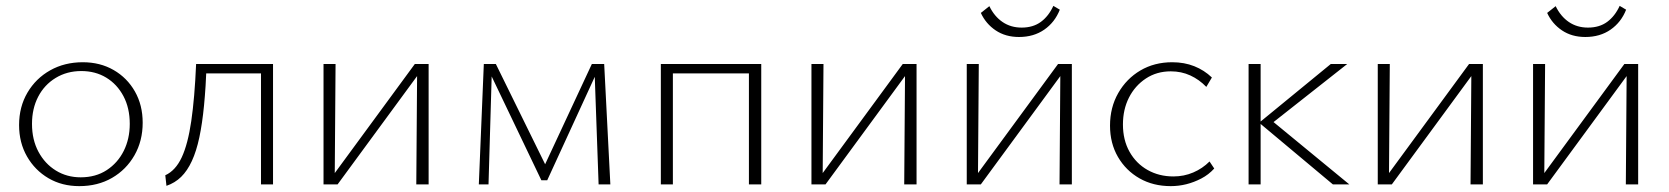

<svg xmlns="http://www.w3.org/2000/svg" viewBox="-20 -628 5685 654"><path d="M250 6Q191 6 145 -21Q99 -48 72 -95Q45 -142 45 -202Q45 -264 73.5 -312.5Q102 -361 151 -388.5Q200 -416 262 -416Q321 -416 367 -389.5Q413 -363 439.5 -316.5Q466 -270 466 -210Q466 -148 438 -99Q410 -50 361.5 -22Q313 6 250 6ZM255 -24Q306 -24 343.5 -48.5Q381 -73 401.5 -114Q422 -155 422 -206Q422 -260 400.5 -300.5Q379 -341 342 -363.5Q305 -386 257 -386Q208 -386 169.5 -362.5Q131 -339 110 -298.5Q89 -258 89 -206Q89 -152 111 -111Q133 -70 170.5 -47Q208 -24 255 -24Z M547 5 543 -31Q578 -47 599 -92Q620 -137 631.5 -215.5Q643 -294 648 -410H684Q681 -331 675 -269Q669 -207 659 -160Q649 -113 633.5 -79.5Q618 -46 597 -25.5Q576 -5 547 5ZM869 0V-410H910V0ZM669 -378V-410H887V-378Z M1398 0 1401 -410H1440V0ZM1082 0V-410H1123L1120 0ZM1106 0V-19L1393 -410H1417V-391L1130 0Z M1611 0 1628 -410H1656L1644 0ZM2019 0 2005 -392 2020 -397 1844 -14H1824L1645 -388L1647 -410H1669L1843 -56H1831L1996 -410H2038L2059 0Z M2531 0V-410H2573V0ZM2231 0V-410H2272V0ZM2250 -378V-410H2552V-378Z M3060 0 3063 -410H3102V0ZM2744 0V-410H2785L2782 0ZM2768 0V-19L3055 -410H3079V-391L2792 0Z M3589 0 3592 -410H3631V0ZM3273 0V-410H3314L3311 0ZM3297 0V-19L3584 -410H3608V-391L3321 0ZM3451 -502Q3405 -502 3371.5 -524.5Q3338 -547 3321 -584L3350 -607Q3367 -572 3395 -553Q3423 -534 3460 -534Q3499 -534 3525.5 -553.5Q3552 -573 3568 -608L3590 -595Q3573 -552 3537 -527Q3501 -502 3451 -502Z M3968 6Q3908 6 3861.5 -20.5Q3815 -47 3788 -93.5Q3761 -140 3761 -200Q3761 -262 3789 -311Q3817 -360 3864.5 -388Q3912 -416 3973 -416Q4014 -416 4048 -402.5Q4082 -389 4108 -364L4089 -332Q4065 -357 4034.5 -371Q4004 -385 3968 -385Q3920 -385 3883 -360.5Q3846 -336 3825.5 -295.5Q3805 -255 3805 -204Q3805 -151 3827.5 -111Q3850 -71 3889 -49Q3928 -27 3977 -27Q4013 -27 4044.5 -40.5Q4076 -54 4100 -78L4116 -54Q4097 -33 4072 -20Q4047 -7 4021 -0.5Q3995 6 3968 6Z M4520 0 4269 -210 4513 -410H4569L4300 -198V-227L4576 0ZM4233 0V-410H4274V0Z M4989 0 4992 -410H5031V0ZM4673 0V-410H4714L4711 0ZM4697 0V-19L4984 -410H5008V-391L4721 0Z M5518 0 5521 -410H5560V0ZM5202 0V-410H5243L5240 0ZM5226 0V-19L5513 -410H5537V-391L5250 0ZM5380 -502Q5334 -502 5300.5 -524.5Q5267 -547 5250 -584L5279 -607Q5296 -572 5324 -553Q5352 -534 5389 -534Q5428 -534 5454.5 -553.5Q5481 -573 5497 -608L5519 -595Q5502 -552 5466 -527Q5430 -502 5380 -502Z"/></svg>

Font: Ysabeau Office ExtraLight
Style: Regular
Weight: 250
Designer: Christian Thalmann (Catharsis Fonts)
Version: Version 2.001;gftools[0.9.30]; featfreeze: tnum,lnum,ss02